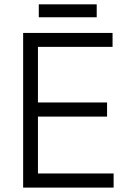

<svg xmlns="http://www.w3.org/2000/svg" viewBox="-20 -859 588 887"><path d="M426.8 -831.1Q426.8 -829.1 426.8 -828.1Q426.8 -826.2 426.8 -825.2Q426.8 -821.3 426.8 -817.4Q426.8 -814.5 426.8 -810.5Q426.8 -807.6 426.8 -803.7Q426.8 -800.8 426.8 -796.9Q426.8 -793 426.8 -788.1Q426.8 -784.2 426.8 -779.3Q424.8 -779.3 422.9 -779.3Q420.9 -779.3 419.9 -779.3Q390.6 -779.3 362.3 -779.3Q333 -779.3 304.7 -779.3Q285.2 -779.3 264.6 -779.3Q245.1 -779.3 225.6 -779.3Q209 -779.3 192.4 -779.3Q175.8 -779.3 159.2 -779.3Q159.2 -781.2 159.2 -783.2Q159.2 -785.2 159.2 -787.1Q159.2 -792 159.2 -796.9Q159.2 -801.8 159.2 -806.6Q159.2 -810.5 159.2 -813.5Q159.2 -817.4 159.2 -820.3Q159.2 -825.2 159.2 -830.1Q159.2 -834 159.2 -838.9Q161.1 -838.9 163.1 -838.9Q165 -838.9 166 -838.9Q195.3 -838.9 223.6 -838.9Q252.9 -838.9 281.2 -838.9Q301.8 -838.9 321.3 -838.9Q340.8 -838.9 360.4 -838.9Q377 -838.9 393.6 -838.9Q410.2 -838.9 426.8 -838.9Q426.8 -836.9 426.8 -835Q426.8 -833 426.8 -831.1ZM155.3 -320.3Q155.3 -291 155.3 -260.7Q155.3 -231.4 155.3 -201.2Q155.3 -179.7 155.3 -158.2Q155.3 -136.7 155.3 -115.2Q155.3 -100.6 155.3 -85.9Q155.3 -72.3 155.3 -57.6Q193.4 -57.6 230.5 -57.6Q268.6 -57.6 306.6 -57.6Q334 -57.6 361.3 -57.6Q388.7 -57.6 416 -57.6Q438.5 -57.6 460 -57.6Q482.4 -57.6 504.9 -57.6Q504.9 -55.7 504.9 -53.7Q504.9 -51.8 504.9 -49.8Q504.9 -43.9 504.9 -39.1Q504.9 -33.2 504.9 -27.3Q504.9 -23.4 504.9 -19.5Q504.9 -15.6 504.9 -11.7Q504.9 -6.8 504.9 -2Q504.9 2.9 504.9 7.8Q502.9 7.8 501 7.8Q499 7.8 497.1 7.8Q452.1 7.8 406.2 7.8Q360.4 7.8 314.5 7.8Q283.2 7.8 251 7.8Q219.7 7.8 188.5 7.8Q163.1 7.8 137.7 7.8Q112.3 7.8 86.9 7.8Q86.9 5.9 86.9 3.9Q86.9 2 86.9 0Q86.9 -80.1 86.9 -159.2Q86.9 -238.3 86.9 -318.4Q86.9 -373 86.9 -427.7Q86.9 -482.4 86.9 -537.1Q86.9 -579.1 86.9 -622.1Q86.9 -665 86.9 -707Q88.9 -707 90.8 -707Q92.8 -707 94.7 -707Q139.6 -707 184.6 -707Q230.5 -707 275.4 -707Q306.6 -707 337.9 -707Q368.2 -707 399.4 -707Q424.8 -707 450.2 -707Q474.6 -707 500 -707Q500 -706.1 500 -704.1Q500 -702.1 500 -700.2Q500 -694.3 500 -688.5Q500 -682.6 500 -677.7Q500 -673.8 500 -669.9Q500 -666 500 -662.1Q500 -657.2 500 -652.3Q500 -647.5 500 -642.6Q498 -642.6 496.1 -642.6Q494.1 -642.6 492.2 -642.6Q453.1 -642.6 414.1 -642.6Q375 -642.6 335.9 -642.6Q308.6 -642.6 282.2 -642.6Q254.9 -642.6 227.5 -642.6Q210 -642.6 191.4 -642.6Q172.9 -642.6 155.3 -642.6Q155.3 -613.3 155.3 -584Q155.3 -555.7 155.3 -526.4Q155.3 -504.9 155.3 -484.4Q155.3 -462.9 155.3 -441.4Q155.3 -427.7 155.3 -413.1Q155.3 -399.4 155.3 -385.7Q189.5 -385.7 223.6 -385.7Q258.8 -385.7 293 -385.7Q318.4 -385.7 342.8 -385.7Q368.2 -385.7 392.6 -385.7Q413.1 -385.7 433.6 -385.7Q454.1 -385.7 474.6 -385.7Q474.6 -383.8 474.6 -381.8Q474.6 -379.9 474.6 -377.9Q474.6 -372.1 474.6 -366.2Q474.6 -361.3 474.6 -355.5Q474.6 -351.6 474.6 -347.7Q474.6 -343.8 474.6 -339.8Q474.6 -335 474.6 -330.1Q474.6 -325.2 474.6 -320.3Q472.7 -320.3 471.7 -320.3Q469.7 -320.3 467.8 -320.3Q430.7 -320.3 394.5 -320.3Q358.4 -320.3 322.3 -320.3Q296.9 -320.3 272.5 -320.3Q247.1 -320.3 222.7 -320.3Q213.9 -320.3 205.1 -320.3Q197.3 -320.3 188.5 -320.3Q180.7 -320.3 171.9 -320.3Q163.1 -320.3 155.3 -320.3Z"/></svg>

Font: LeFont
Style: Light
Weight: 300
Designer: Leryon MEDIA
Version: Version 1.0